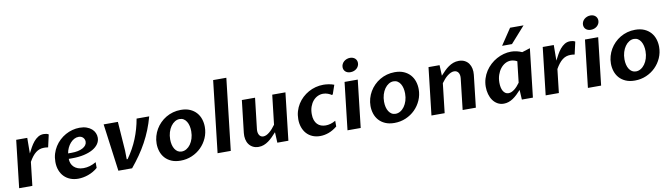

<svg xmlns="http://www.w3.org/2000/svg" viewBox="-38 -1418 7198 2063"><g transform="rotate(-10 3561.0 -386.0)"><path d="M106.4 -517.6H227.1Q226.6 -474.6 226.3 -432.9Q226.1 -391.1 225.6 -348.1Q241.2 -378.9 258.8 -410.6Q276.4 -442.4 297.9 -468.3Q319.3 -494.1 346.2 -510.7Q373 -527.3 407.7 -527.3Q422.4 -527.3 436.3 -524.2Q450.2 -521 460.9 -514.2L430.2 -377.9Q417 -380.4 406.5 -381.1Q396 -381.8 385.7 -381.8Q359.9 -381.8 337.6 -374.3Q315.4 -366.7 295.7 -351.3Q275.9 -335.9 257.3 -312.3Q238.8 -288.6 220.7 -256.8L191.4 0H47.4Z M691.4 9.8Q644.5 9.8 605.7 -5.4Q566.9 -20.5 538.8 -49.1Q510.7 -77.6 495.1 -118.7Q479.5 -159.7 479.5 -210.9Q479.5 -257.3 491.9 -298.6Q504.4 -339.8 526.6 -375Q548.8 -410.2 579.1 -438.5Q609.4 -466.8 644.8 -486.6Q680.2 -506.3 719.5 -516.8Q758.8 -527.3 798.8 -527.3Q842.3 -527.3 875 -515.6Q907.7 -503.9 929.7 -484.6Q951.7 -465.3 962.6 -440.4Q973.6 -415.5 973.6 -389.2Q973.6 -352.1 952.4 -320.8Q931.2 -289.6 891.1 -266.6Q851.1 -243.7 793.5 -230.7Q735.8 -217.8 663.6 -217.8H627Q627 -191.4 636 -168.5Q645 -145.5 662.6 -128.7Q680.2 -111.8 706.3 -102.1Q732.4 -92.3 767.1 -92.3Q802.2 -92.3 836.2 -102.3Q870.1 -112.3 905.3 -132.8V-70.3Q881.8 -49.8 855.2 -34.7Q828.6 -19.5 800.8 -9.8Q772.9 0 745.1 4.9Q717.3 9.8 691.4 9.8ZM771.5 -432.6Q745.6 -432.6 722.4 -419.9Q699.2 -407.2 680.4 -385.7Q661.6 -364.3 648.4 -335.9Q635.3 -307.6 630.4 -276.9H669.4Q706.5 -276.9 737.5 -283.4Q768.6 -290 791 -302.2Q813.5 -314.5 825.7 -331.5Q837.9 -348.6 837.9 -369.1Q837.9 -379.9 834 -391.1Q830.1 -402.3 822 -411.6Q814 -420.9 801.3 -426.8Q788.6 -432.6 771.5 -432.6Z M1060.5 -517.6H1215.8L1238.3 -200.2Q1238.8 -176.3 1239 -152.6Q1239.3 -128.9 1239.7 -105.5H1249.5Q1283.7 -153.8 1311 -203.1Q1338.4 -252.4 1359.1 -303.7Q1379.9 -355 1395 -408.2Q1410.2 -461.4 1419.9 -517.6H1557.6Q1537.6 -443.8 1510.5 -376.2Q1483.4 -308.6 1448.7 -245.1Q1414.1 -181.6 1371.8 -120.8Q1329.6 -60.1 1279.8 0H1129.9Z M1808.1 9.8Q1750 9.8 1708 -8.8Q1666 -27.3 1638.7 -58.3Q1611.3 -89.4 1598.1 -129.9Q1585 -170.4 1585 -214.4Q1585 -255.9 1596.2 -295.4Q1607.4 -335 1627.7 -369.6Q1647.9 -404.3 1676.8 -433.3Q1705.6 -462.4 1741 -483.4Q1776.4 -504.4 1817.4 -515.9Q1858.4 -527.3 1903.3 -527.3Q1960.9 -527.3 2002.9 -508.8Q2044.9 -490.2 2072.5 -459Q2100.1 -427.7 2113.3 -387.2Q2126.5 -346.7 2126.5 -302.2Q2126.5 -238.8 2101.6 -182.1Q2076.7 -125.5 2033.7 -82.8Q1990.7 -40 1932.6 -15.1Q1874.5 9.8 1808.1 9.8ZM1836.9 -85Q1864.3 -85 1889.2 -99.9Q1914.1 -114.7 1933.1 -141.1Q1952.1 -167.5 1963.4 -203.4Q1974.6 -239.3 1974.6 -281.7Q1974.6 -312.5 1968.3 -339.8Q1961.9 -367.2 1949.2 -387.9Q1936.5 -408.7 1917.7 -420.7Q1898.9 -432.6 1874 -432.6Q1846.2 -432.6 1821.3 -417.2Q1796.4 -401.9 1777.3 -375Q1758.3 -348.1 1747.3 -312Q1736.3 -275.9 1736.3 -234.4Q1736.3 -202.6 1742.9 -175.5Q1749.5 -148.4 1762.5 -128.2Q1775.4 -107.9 1793.9 -96.4Q1812.5 -85 1836.9 -85Z M2301.8 -782.2H2445.8L2356.4 0H2212.4Z M2984.9 0H2864.3L2858.9 -115.2Q2836.9 -90.8 2814.5 -68.1Q2792 -45.4 2767.8 -28.1Q2743.7 -10.7 2717 -0.5Q2690.4 9.8 2659.7 9.8Q2624 9.8 2597.4 -4.2Q2570.8 -18.1 2554 -41.7Q2537.1 -65.4 2530.5 -97.2Q2523.9 -128.9 2527.8 -164.6L2568.4 -517.6H2712.4L2673.3 -178.7Q2671.4 -160.6 2674.3 -144.8Q2677.2 -128.9 2684.3 -117.2Q2691.4 -105.5 2702.6 -98.9Q2713.9 -92.3 2728.5 -92.3Q2744.6 -92.3 2762 -100.3Q2779.3 -108.4 2796.4 -122.6Q2813.5 -136.7 2830.3 -155.5Q2847.2 -174.3 2862.8 -196.3L2899.9 -517.6H3043.9Z M3517.6 -61.5Q3470.2 -23.4 3423.6 -6.8Q3377 9.8 3331.5 9.8Q3285.2 9.8 3247.8 -6.1Q3210.4 -22 3184.1 -51Q3157.7 -80.1 3143.6 -120.4Q3129.4 -160.6 3129.4 -209Q3129.4 -254.4 3141.6 -295.7Q3153.8 -336.9 3176 -372.3Q3198.2 -407.7 3228.8 -436.3Q3259.3 -464.8 3295.7 -485.1Q3332 -505.4 3373.5 -516.4Q3415 -527.3 3458.5 -527.3Q3483.4 -527.3 3514.6 -522.7Q3545.9 -518.1 3575.2 -506.8L3541 -407.7L3530.8 -402.8Q3515.1 -414.1 3490.7 -423.3Q3466.3 -432.6 3438.5 -432.6Q3407.7 -432.6 3379.4 -419.2Q3351.1 -405.8 3329.3 -380.4Q3307.6 -355 3294.7 -319.1Q3281.7 -283.2 3281.7 -238.3Q3281.7 -199.7 3291.5 -172.1Q3301.3 -144.5 3318.6 -126.7Q3335.9 -108.9 3359.1 -100.6Q3382.3 -92.3 3409.2 -92.3Q3434.1 -92.3 3460.9 -99.6Q3487.8 -106.9 3517.6 -124Z M3689 -517.6H3833L3773.9 0H3629.9ZM3770 -609.4Q3752.9 -609.4 3739 -614.5Q3725.1 -619.6 3715.3 -628.7Q3705.6 -637.7 3700.4 -650.1Q3695.3 -662.6 3695.3 -676.8Q3695.3 -694.3 3702.9 -710Q3710.4 -725.6 3723.4 -737.1Q3736.3 -748.5 3753.9 -755.4Q3771.5 -762.2 3791.5 -762.2Q3808.6 -762.2 3822.5 -756.8Q3836.4 -751.5 3846.2 -742.2Q3856 -732.9 3861.1 -720.5Q3866.2 -708 3866.2 -693.4Q3866.2 -675.8 3858.6 -660.4Q3851.1 -645 3838.1 -633.5Q3825.2 -622.1 3807.6 -615.7Q3790 -609.4 3770 -609.4Z M4141.6 9.8Q4083.5 9.8 4041.5 -8.8Q3999.5 -27.3 3972.2 -58.3Q3944.8 -89.4 3931.6 -129.9Q3918.5 -170.4 3918.5 -214.4Q3918.5 -255.9 3929.7 -295.4Q3940.9 -335 3961.2 -369.6Q3981.4 -404.3 4010.3 -433.3Q4039.1 -462.4 4074.5 -483.4Q4109.9 -504.4 4150.9 -515.9Q4191.9 -527.3 4236.8 -527.3Q4294.4 -527.3 4336.4 -508.8Q4378.4 -490.2 4406 -459Q4433.6 -427.7 4446.8 -387.2Q4460 -346.7 4460 -302.2Q4460 -238.8 4435.1 -182.1Q4410.2 -125.5 4367.2 -82.8Q4324.2 -40 4266.1 -15.1Q4208 9.8 4141.6 9.8ZM4170.4 -85Q4197.8 -85 4222.7 -99.9Q4247.6 -114.7 4266.6 -141.1Q4285.6 -167.5 4296.9 -203.4Q4308.1 -239.3 4308.1 -281.7Q4308.1 -312.5 4301.8 -339.8Q4295.4 -367.2 4282.7 -387.9Q4270 -408.7 4251.2 -420.7Q4232.4 -432.6 4207.5 -432.6Q4179.7 -432.6 4154.8 -417.2Q4129.9 -401.9 4110.8 -375Q4091.8 -348.1 4080.8 -312Q4069.8 -275.9 4069.8 -234.4Q4069.8 -202.6 4076.4 -175.5Q4083 -148.4 4095.9 -128.2Q4108.9 -107.9 4127.4 -96.4Q4146 -85 4170.4 -85Z M4605 -517.6H4725.6L4730.5 -401.9Q4752.9 -426.8 4775.9 -449.7Q4798.8 -472.7 4823.5 -489.7Q4848.1 -506.8 4875.7 -517.1Q4903.3 -527.3 4935.5 -527.3Q4972.7 -527.3 5000 -513.2Q5027.3 -499 5044.2 -475.1Q5061 -451.2 5067.6 -419.4Q5074.2 -387.7 5070.3 -352.5L5030.3 0H4886.2L4924.8 -338.9Q4926.8 -356.9 4924.1 -372.8Q4921.4 -388.7 4914.1 -400.4Q4906.7 -412.1 4894.8 -418.7Q4882.8 -425.3 4866.7 -425.3Q4849.1 -425.3 4830.6 -417Q4812 -408.7 4793.9 -394.5Q4775.9 -380.4 4758.8 -361.3Q4741.7 -342.3 4726.6 -320.8L4689.9 0H4545.9Z M5555.7 -413.6Q5537.6 -423.8 5519.8 -428.2Q5502 -432.6 5486.8 -432.6Q5454.6 -432.6 5425.5 -416.5Q5396.5 -400.4 5374.3 -372.1Q5352.1 -343.8 5338.9 -304.9Q5325.7 -266.1 5325.7 -220.2Q5325.7 -192.9 5330.6 -169.4Q5335.4 -146 5345.5 -128.9Q5355.5 -111.8 5370.1 -102.1Q5384.8 -92.3 5403.8 -92.3Q5419.9 -92.3 5436.3 -99.1Q5452.6 -106 5468.8 -118.4Q5484.9 -130.9 5500.2 -147.7Q5515.6 -164.6 5529.8 -184.6ZM5652.8 0H5532.2L5526.4 -106Q5503.4 -80.6 5481 -59.3Q5458.5 -38.1 5435.3 -22.7Q5412.1 -7.3 5387.2 1.2Q5362.3 9.8 5335.4 9.8Q5296.4 9.8 5266.4 -7.6Q5236.3 -24.9 5215.8 -54Q5195.3 -83 5184.6 -121.3Q5173.8 -159.7 5173.8 -201.7Q5173.8 -249 5187.3 -291.5Q5200.7 -334 5224.1 -370.1Q5247.6 -406.2 5279.5 -435.5Q5311.5 -464.8 5348.4 -485.1Q5385.3 -505.4 5425.5 -516.4Q5465.8 -527.3 5506.3 -527.3Q5537.6 -527.3 5566.9 -520.5Q5596.2 -513.7 5625 -501L5712.9 -528.8ZM5423.3 -605.5 5541.5 -782.2H5688.5L5531.2 -605.5Z M5851.1 -517.6H5971.7Q5971.2 -474.6 5970.9 -432.9Q5970.7 -391.1 5970.2 -348.1Q5985.8 -378.9 6003.4 -410.6Q6021 -442.4 6042.5 -468.3Q6064 -494.1 6090.8 -510.7Q6117.7 -527.3 6152.3 -527.3Q6167 -527.3 6180.9 -524.2Q6194.8 -521 6205.6 -514.2L6174.8 -377.9Q6161.6 -380.4 6151.1 -381.1Q6140.6 -381.8 6130.4 -381.8Q6104.5 -381.8 6082.3 -374.3Q6060.1 -366.7 6040.3 -351.3Q6020.5 -335.9 6002 -312.3Q5983.4 -288.6 5965.3 -256.8L5936 0H5792Z M6312 -517.6H6456.1L6397 0H6252.9ZM6393.1 -609.4Q6376 -609.4 6362.1 -614.5Q6348.1 -619.6 6338.4 -628.7Q6328.6 -637.7 6323.5 -650.1Q6318.4 -662.6 6318.4 -676.8Q6318.4 -694.3 6325.9 -710Q6333.5 -725.6 6346.4 -737.1Q6359.4 -748.5 6377 -755.4Q6394.5 -762.2 6414.6 -762.2Q6431.6 -762.2 6445.6 -756.8Q6459.5 -751.5 6469.2 -742.2Q6479 -732.9 6484.1 -720.5Q6489.3 -708 6489.3 -693.4Q6489.3 -675.8 6481.7 -660.4Q6474.1 -645 6461.2 -633.5Q6448.2 -622.1 6430.7 -615.7Q6413.1 -609.4 6393.1 -609.4Z M6764.6 9.8Q6706.5 9.8 6664.6 -8.8Q6622.6 -27.3 6595.2 -58.3Q6567.9 -89.4 6554.7 -129.9Q6541.5 -170.4 6541.5 -214.4Q6541.5 -255.9 6552.7 -295.4Q6564 -335 6584.2 -369.6Q6604.5 -404.3 6633.3 -433.3Q6662.1 -462.4 6697.5 -483.4Q6732.9 -504.4 6773.9 -515.9Q6814.9 -527.3 6859.9 -527.3Q6917.5 -527.3 6959.5 -508.8Q7001.5 -490.2 7029.1 -459Q7056.6 -427.7 7069.8 -387.2Q7083 -346.7 7083 -302.2Q7083 -238.8 7058.1 -182.1Q7033.2 -125.5 6990.2 -82.8Q6947.3 -40 6889.2 -15.1Q6831.1 9.8 6764.6 9.8ZM6793.5 -85Q6820.8 -85 6845.7 -99.9Q6870.6 -114.7 6889.6 -141.1Q6908.7 -167.5 6919.9 -203.4Q6931.2 -239.3 6931.2 -281.7Q6931.2 -312.5 6924.8 -339.8Q6918.5 -367.2 6905.8 -387.9Q6893.1 -408.7 6874.3 -420.7Q6855.5 -432.6 6830.6 -432.6Q6802.7 -432.6 6777.8 -417.2Q6752.9 -401.9 6733.9 -375Q6714.8 -348.1 6703.9 -312Q6692.9 -275.9 6692.9 -234.4Q6692.9 -202.6 6699.5 -175.5Q6706.1 -148.4 6719 -128.2Q6731.9 -107.9 6750.5 -96.4Q6769 -85 6793.5 -85Z"/></g></svg>

Font: Proza Libre
Style: SemiBold Italic
Weight: 600
Designer: Jasper de Waard
Foundry: Jasper de Waard
Version: Version 1.000; ttfautohint (v1.4.1.8-43bc)